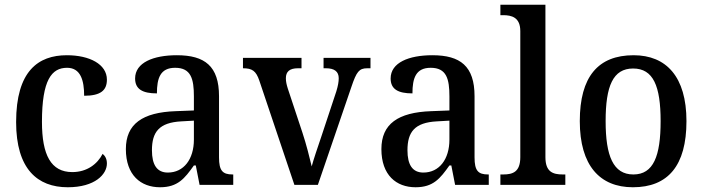

<svg xmlns="http://www.w3.org/2000/svg" viewBox="-20 -780 2964 810"><path d="M266 10C381 10 431 -45 431 -90C431 -109 424 -122 413 -131C391 -88 347 -54 285 -54C195 -54 157 -126 157 -266C157 -443 198 -494 263 -494C320 -494 335 -441 335 -376C405 -376 431 -399 431 -444C431 -509 358 -547 262 -547C141 -547 48 -480 48 -265C48 -67 138 10 266 10Z M655 10C730 10 759 -27 798 -82H806L822 0H964V-44H961C919 -44 904 -60 904 -116V-374C904 -501 844 -547 726 -547C627 -547 550 -516 550 -449C550 -404 581 -386 642 -386C642 -450 656 -494 719 -494C786 -494 798 -447 798 -373V-314L721 -311C581 -306 511 -257 511 -151C511 -41 574 10 655 10ZM688 -52C642 -52 621 -85 621 -146C621 -223 651 -263 745 -268L798 -271V-191C798 -108 755 -52 688 -52Z M1074 -440 1222 0H1321L1463 -415C1484 -477 1495 -492 1529 -492H1543V-536H1345V-492H1355C1391 -492 1409 -478 1409 -450C1409 -435 1406 -418 1399 -395L1336 -205C1320 -158 1302 -105 1295 -78C1287 -112 1272 -172 1256 -220L1194 -407C1189 -423 1186 -436 1186 -450C1186 -478 1202 -492 1237 -492H1252V-536H1005V-492C1044 -492 1060 -481 1074 -440Z M1733 10C1808 10 1837 -27 1876 -82H1884L1900 0H2042V-44H2039C1997 -44 1982 -60 1982 -116V-374C1982 -501 1922 -547 1804 -547C1705 -547 1628 -516 1628 -449C1628 -404 1659 -386 1720 -386C1720 -450 1734 -494 1797 -494C1864 -494 1876 -447 1876 -373V-314L1799 -311C1659 -306 1589 -257 1589 -151C1589 -41 1652 10 1733 10ZM1766 -52C1720 -52 1699 -85 1699 -146C1699 -223 1729 -263 1823 -268L1876 -271V-191C1876 -108 1833 -52 1766 -52Z M2091 0H2365V-44H2354C2312 -44 2281 -55 2281 -117V-760H2091V-716H2103C2138 -716 2175 -707 2175 -649V-117C2175 -55 2144 -44 2103 -44H2091Z M2650 10C2798 10 2876 -81 2876 -269C2876 -456 2791 -547 2653 -547C2503 -547 2426 -456 2426 -269C2426 -81 2511 10 2650 10ZM2652 -44C2567 -44 2535 -122 2535 -269C2535 -417 2566 -491 2651 -491C2736 -491 2767 -417 2767 -269C2767 -122 2737 -44 2652 -44Z"/></svg>

Font: Noto Serif Myanmar SemiCondensed Medium
Style: Regular
Weight: 500
Width: 4
Designer: Ben Mitchell and the Monotype Design Team
Foundry: Monotype Imaging Inc.
Version: Version 2.106